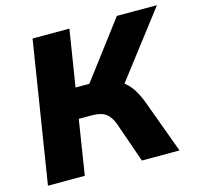

<svg xmlns="http://www.w3.org/2000/svg" viewBox="-103 -816 964 926"><g transform="rotate(-15 379.0 -352.5)"><path d="M25 0 137 -705H321L276 -423H345L558 -705H758L509 -380Q535 -360 553.5 -330Q572 -300 587 -258L682 0H494L425 -198Q411 -238 387 -255.5Q363 -273 318 -273H252L209 0Z"/></g></svg>

Font: Nunito Sans Black
Style: Italic
Weight: 900
Italic angle: -9°
Designer: Vernon Adams
Foundry: Vernon Adams
Version: Version 3.006; ttfautohint (v1.8.3)